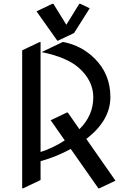

<svg xmlns="http://www.w3.org/2000/svg" viewBox="-20 -980 691 1019"><path d="M258.3 -960H263.2L332 -848.6L400.9 -960H405.8L456.1 -936L373 -804.7L288.6 -764.6H283.7L173.8 -919.9ZM97.7 19.5V-712.9L190.4 -756.8H195.3V-173.3Q260.3 -193.8 323.7 -234.9L249 -341.8L335 -382.8H339.8L401.4 -294.4Q475.1 -366.2 475.1 -464.4Q475.1 -550.3 399.9 -618.7Q335.4 -676.3 200.7 -703.6L312.5 -756.8H317.4Q413.6 -737.8 482.4 -669.4Q565.9 -586.4 565.9 -464.8Q565.9 -340.8 438 -242.7L592.8 -21L506.8 19.5H502L355.5 -189.5Q280.8 -148.4 195.3 -124.5V-24.4L102.5 19.5Z"/></svg>

Font: Nova Cut
Style: Book
Weight: 400
Version: Version 2.000